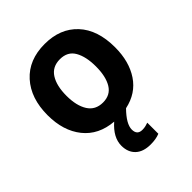

<svg xmlns="http://www.w3.org/2000/svg" viewBox="-221 -680 1042 1042"><g transform="rotate(-45 300.0 -159.5)"><path d="M324 237Q365 237 394 225V140Q386 143 374 146Q362 149 348 149Q308 149 308 107Q308 64 368 3Q462 -17 511 -90.5Q560 -164 560 -273Q560 -407 490.5 -481.5Q421 -556 302 -556Q180 -556 110 -478.5Q40 -401 40 -271Q40 -151 100.5 -75.5Q161 0 271 9Q206 66 206 129Q206 179 236.5 208Q267 237 324 237ZM187 -273Q187 -350 215.5 -394.5Q244 -439 302 -439Q361 -439 387 -393.5Q413 -348 413 -273Q413 -196 386 -151.5Q359 -107 302 -107Q244 -107 215.5 -152Q187 -197 187 -273Z"/></g></svg>

Font: Noto Sans Mono UI
Style: Bold
Weight: 700
Designer: Monotype Design team
Foundry: Monotype Imaging Inc.
Version: 1.000